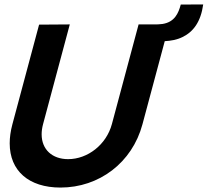

<svg xmlns="http://www.w3.org/2000/svg" viewBox="-20 -830 936 865"><path d="M895.5 -810 794.4 -809.5C783.8 -770 766.7 -730.5 711.9 -722C698.9 -720 685.9 -720 671.4 -720H604.4L484.1 -271C459.2 -178 374.8 -113 286.8 -113C215.6 -113 167.6 -156.1 167.6 -224.9C167.6 -239.2 169.7 -254.6 174.1 -271L294.4 -720L156.1 -719L35.8 -270C27.6 -239.4 23.7 -210.6 23.7 -184.1C23.7 -60.8 109.3 15 252.5 15C426.5 15 575.5 -97 621.8 -270L722.2 -644.5C749.1 -646 776.8 -650.5 802.1 -663C850.9 -686.5 884.5 -731.5 895.5 -810Z"/></svg>

Font: Manrope
Style: ExtraBoldItalic
Weight: 800
Italic angle: -15°
Designer: Mikhail Sharanda
Foundry: Mikhail Sharanda
Version: Version 4.502;hotconv 1.0.109;makeotfexe 2.5.65596